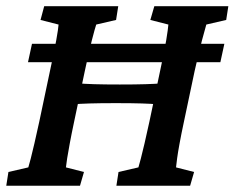

<svg xmlns="http://www.w3.org/2000/svg" viewBox="-22 -593 749 613"><path d="M210 -259.8 224.6 -327.1Q246.1 -325.2 278.8 -324.2Q311.5 -323.2 360.4 -323.2Q409.2 -323.2 442.4 -324.2Q475.6 -325.2 497.1 -327.1L483.4 -259.8Q461.9 -261.7 430.7 -262.7Q399.4 -263.7 347.7 -263.7Q296.9 -263.7 264.2 -262.7Q231.4 -261.7 210 -259.8ZM-2 0 4.9 -43.9 68.4 -58.6Q71.3 -68.4 76.2 -86.9Q81.1 -105.5 87.9 -135.3Q94.7 -165 103.5 -205.1L137.7 -367.2Q151.4 -429.7 157.7 -465.3Q164.1 -501 165 -514.6L107.4 -529.3L119.1 -573.2H355.5L348.6 -529.3L285.2 -514.6Q281.2 -502.9 271.5 -465.3Q261.7 -427.7 249 -367.2L214.8 -205.1Q206.1 -164.1 200.7 -134.8Q195.3 -105.5 192.4 -87.4Q189.5 -69.3 188.5 -58.6L246.1 -43.9L233.4 0ZM349.6 0 356.4 -43.9 419.9 -58.6Q422.9 -68.4 427.7 -86.9Q432.6 -105.5 439.5 -135.3Q446.3 -165 455.1 -205.1L489.3 -367.2Q502.9 -429.7 508.8 -465.3Q514.6 -501 515.6 -514.6L458 -529.3L470.7 -573.2H707L700.2 -529.3L636.7 -514.6Q632.8 -502 623 -464.8Q613.3 -427.7 599.6 -367.2L565.4 -205.1Q556.6 -164.1 551.3 -134.8Q545.9 -105.5 543.5 -87.4Q541 -69.3 540 -58.6L597.7 -43.9L585 0ZM67.4 -394.5 80.1 -453.1H694.3L681.6 -394.5Z"/></svg>

Font: Crimson Pro SemiBold
Style: Italic
Weight: 600
Italic angle: -12°
Designer: Jacques Le Bailly
Foundry: Baron von Fonthausen
Version: Version 1.003